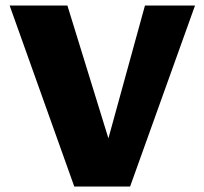

<svg xmlns="http://www.w3.org/2000/svg" viewBox="-20 -678 743 698"><path d="M250 0 15 -658H225L409 -62H343L507 -658H689L453 0Z"/></svg>

Font: Ysabeau Infant Black
Style: Regular
Weight: 900
Designer: Christian Thalmann (Catharsis Fonts)
Version: Version 2.001;gftools[0.9.30]; featfreeze: ss01,ss02,lnum